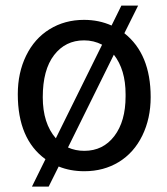

<svg xmlns="http://www.w3.org/2000/svg" viewBox="-20 -610 606 695"><path d="M44.4 -269Q44.4 -346.7 74.5 -408.4Q104.5 -470.2 159.4 -504.2Q214.4 -538.1 284.2 -538.1Q337.9 -538.1 383.8 -517.6L419.4 -589.8H480L430.2 -489.7Q525.4 -414.6 525.4 -258.3Q525.4 -181.2 495.1 -119.1Q464.8 -57.1 410.2 -23.7Q355.5 9.8 285.2 9.8Q234.4 9.8 192.4 -7.3L156.2 65.4H95.7L144.5 -33.7Q44.4 -106.4 44.4 -269ZM134.8 -258.3Q134.8 -163.6 182.1 -109.4L349.6 -448.2Q319.3 -463.9 284.2 -463.9Q216.8 -463.9 175.8 -410.6Q134.8 -357.4 134.8 -258.3ZM434.6 -269Q434.6 -357.9 392.1 -412.1L226.1 -76.2Q252.9 -64 285.2 -64Q353 -64 393.8 -117.4Q434.6 -170.9 434.6 -261.2Z"/></svg>

Font: Roboto-ThirdPerson-AD3FC
Style: ThirdPerson-AD3FC
Weight: 400
Designer: Google
Version: Version 2.137; 2017